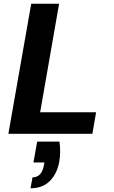

<svg xmlns="http://www.w3.org/2000/svg" viewBox="-20 -720 613 1033"><path d="M25 0 148 -700H298L196 -116H497L477 0ZM144 293 155 234Q180 234 195 218Q210 202 216 170L219 154H160L180 42H300Q304 71 303.5 98Q303 125 299 150Q287 215 248 254Q209 293 144 293Z"/></svg>

Font: DM Sans 12pt Black
Style: Italic
Weight: 900
Italic angle: -10°
Version: Version 4.004;gftools[0.9.30]